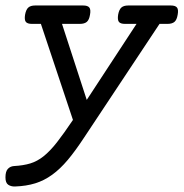

<svg xmlns="http://www.w3.org/2000/svg" viewBox="-27 -471 663 693"><path d="M589.4 -451.2Q606 -451.2 611.8 -443.8Q617.7 -436.5 614.3 -418Q611.3 -399.4 602.8 -392.1Q594.2 -384.8 577.6 -384.8H548.8L277.3 24.4Q245.6 72.8 217.8 106Q189.9 139.2 161.1 159.9Q132.3 180.7 100.1 190.7Q67.9 200.7 27.3 202.1Q12.7 202.6 2.7 195.8Q-7.3 189 -7.3 169.4Q-7.3 147.9 1.2 138.7Q9.8 129.4 22.9 128.4Q57.1 126.5 82.3 118.9Q107.4 111.3 130.6 92.8Q153.8 74.2 178.5 42.7Q203.1 11.2 236.3 -38.1L120.6 -384.8H88.4Q71.8 -384.8 66.2 -392.1Q60.5 -399.4 63.5 -418Q66.9 -436.5 75.2 -443.8Q83.5 -451.2 100.1 -451.2H272.9Q289.6 -451.2 295.4 -443.8Q301.3 -436.5 297.9 -418Q294.9 -399.4 286.4 -392.1Q277.8 -384.8 261.2 -384.8H196.8L286.1 -110.4L465.8 -384.8H424.3Q407.7 -384.8 402.1 -392.1Q396.5 -399.4 399.4 -418Q402.8 -436.5 411.1 -443.8Q419.4 -451.2 436 -451.2Z"/></svg>

Font: Courier Prime
Style: Italic
Weight: 400
Monospace: yes
Designer: Alan Dague-Greene
Foundry: Quote-Unquote Apps
Version: Version 1.202